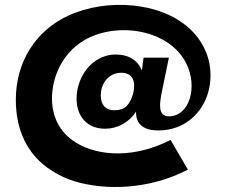

<svg xmlns="http://www.w3.org/2000/svg" viewBox="-20 -576 935 789"><path d="M412 -47C463 -47 510 -73 539 -117C538 -77 558 -40 630 -40C789 -40 876 -193 835 -338C798 -462 679 -537 530 -553C435 -563 339 -548 259 -511C128 -450 45 -323 45 -166C45 -37 95 54 172 111C211 140 255 161 304 174C451 212 621 190 752 121L681 -1C537 73 388 69 292 10C227 -30 189 -97 194 -188C201 -285 250 -365 325 -410C459 -489 675 -456 745 -316C794 -219 759 -98 674 -98C627 -98 636 -152 645 -198L674 -339H570L563 -286C547 -327 510 -352 455 -352C379 -352 312 -291 297 -201C284 -113 327 -47 412 -47ZM450 -123C407 -123 390 -154 395 -199C402 -246 436 -277 477 -277C524 -277 537 -245 529 -200C526 -187 519 -158 498 -138C487 -128 471 -123 450 -123Z"/></svg>

Font: OSH Darker Grotesque Black
Style: Regular
Weight: 900
Designer: Gabriel Lam
Foundry: TypeRant
Version: Version 1.000;Glyphs 3.1.1 (3148)